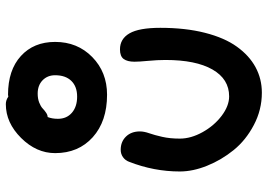

<svg xmlns="http://www.w3.org/2000/svg" viewBox="-146 -744 892 639"><g transform="rotate(-90 299.5 -424.0)"><path d="M304.2 -513.2Q215.8 -513.2 162.8 -560.8Q109.9 -608.4 109.9 -686Q109.9 -748.5 160.4 -799.3Q210.9 -850.1 272.9 -850.1Q286.1 -850.1 297.9 -841.8L304.2 -842.8Q386.2 -842.8 433.1 -800Q480 -757.3 480 -686Q480 -611.8 429.7 -562.5Q379.4 -513.2 304.2 -513.2ZM224.1 -676.8Q224.1 -647.5 244.4 -630.1Q264.6 -612.8 297.9 -612.8Q331.5 -612.8 350.3 -632.1Q369.1 -651.4 369.1 -686Q369.1 -711.4 352.3 -727.8Q335.4 -744.1 308.1 -744.1Q291 -744.1 278.1 -739Q265.1 -733.9 258.5 -727.5Q252 -721.2 244.4 -716.1Q236.8 -710.9 230 -710.9Q224.1 -696.3 224.1 -676.8ZM311 2Q253.9 2 203.4 -24.7Q152.8 -51.3 119.9 -92Q86.9 -132.8 67.9 -180.2Q48.8 -227.5 48.8 -271Q48.8 -357.4 81.1 -439.9Q85.4 -452.1 96.2 -460Q106.9 -467.8 121.1 -467.8Q147.9 -467.8 165 -450.2Q182.1 -432.6 182.1 -403.8Q182.1 -390.1 176 -372.8Q169.9 -355.5 164.1 -329.8Q158.2 -304.2 158.2 -271Q158.2 -233.9 179.7 -195.3Q201.2 -156.7 234.1 -131.8Q267.1 -106.9 298.8 -106.9Q356.4 -106.9 388.2 -162.4Q419.9 -217.8 419.9 -318.8Q419.9 -345.2 417 -376Q414.1 -406.7 414.1 -421.9Q414.1 -445.3 423.1 -457.8Q432.1 -470.2 455.1 -470.2Q490.2 -470.2 508.5 -438.5Q526.9 -406.7 526.9 -335.9Q526.9 -252.4 510.3 -187.3Q493.7 -122.1 464.1 -81.1Q434.6 -40 395.8 -19Q356.9 2 311 2Z"/></g></svg>

Font: Shantell Sans Irregular Bouncy
Style: Regular
Weight: 500
Designer: Stephen Nixon, Anya Danilova, Shantell Martin
Foundry: Arrow Type
Version: Version 1.006;[9816181b4]